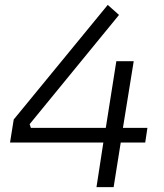

<svg xmlns="http://www.w3.org/2000/svg" viewBox="-20 -764 671 784"><path d="M374 0 402 -182H21L36 -276L420 -744L466 -703L101 -257L106 -242H412L455 -514H526L482 -242H582L573 -182H473L444 0Z"/></svg>

Font: Sora Light
Style: Italic
Weight: 300
Designer: Jonathan Barnbrook, Juli√°n Moncada
Version: Version 1.000